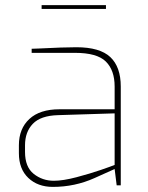

<svg xmlns="http://www.w3.org/2000/svg" viewBox="-20 -726 580 752"><path d="M54 -126V-157Q54 -222 95 -260Q136 -298 213 -298H429V-387Q429 -451 394.5 -485Q360 -519 274 -519H104V-535L132 -536Q229 -541 279 -541Q371 -541 412 -502.5Q453 -464 453 -387V0H437L429 -64Q427 -63 350 -28.5Q273 6 187 6Q128 6 91 -29Q54 -64 54 -126ZM429 -80V-282L207 -275Q139 -273 108.5 -241Q78 -209 78 -157V-131Q78 -72 112 -45Q146 -18 191 -18Q227 -18 280 -32Q333 -46 375 -60.5Q417 -75 429 -80ZM143 -706H395V-691H143Z"/></svg>

Font: Exo Thin
Style: Regular
Weight: 250
Designer: Natanael Gama
Foundry: Natanael Gama
Version: Version 1.500; ttfautohint (v1.6)